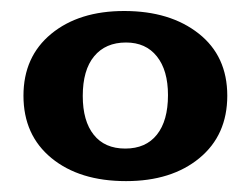

<svg xmlns="http://www.w3.org/2000/svg" viewBox="-20 -670 458 351"><path d="M210.4 -338.9Q125.5 -338.9 74.2 -380.9Q22.9 -422.9 22.9 -495.1Q22.9 -566.4 73.7 -608.2Q124.5 -649.9 207 -649.9Q291 -649.9 343.3 -608.6Q395.5 -567.4 395.5 -495.1Q395.5 -422.9 344.5 -380.9Q293.5 -338.9 210.4 -338.9ZM209 -398.4Q246.6 -398.4 266.8 -423.8Q287.1 -449.2 287.1 -496.1Q287.1 -541.5 266.8 -566.9Q246.6 -592.3 210.4 -592.3Q172.9 -592.3 152.1 -567.1Q131.3 -542 131.3 -494.6Q131.3 -448.7 151.4 -423.6Q171.4 -398.4 209 -398.4Z"/></svg>

Font: Kameron
Style: Regular
Weight: 400
Designer: Vernon Adams
Foundry: Vernon Adams
Version: Version 1.100